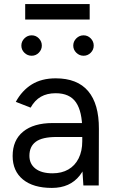

<svg xmlns="http://www.w3.org/2000/svg" viewBox="-20 -910 563 942"><path d="M383.6 -84.4V-271.1Q383.6 -362.7 352.8 -407.7Q322 -452.6 253.2 -452.6Q210.8 -452.6 180.6 -435.4Q150.4 -418.1 130.3 -381.9L57.6 -410.3Q87.4 -465.6 135.8 -495.7Q184.3 -525.7 253.2 -525.7Q359.4 -525.7 412.6 -462.9Q465.8 -400 465.2 -277.7L464.4 0H389.1ZM42 -144.6Q42 -222.2 93.6 -264.2Q145.1 -306.3 238.8 -306.3H386V-237.9H257.3Q187.1 -237.9 155.7 -214.6Q124.3 -191.3 124.3 -145.7Q124.3 -105.7 154 -82.7Q183.8 -59.7 237.8 -59.7Q282.6 -59.7 315.2 -78.5Q347.8 -97.2 365.7 -132.9Q383.6 -168.6 383.6 -217H419.2Q419.2 -110.3 371.3 -49.1Q323.3 12 234.6 12Q143.2 12 92.6 -29.4Q42 -70.9 42 -144.6ZM339.4 -686.3Q339.4 -706.7 354.4 -721.7Q369.5 -736.7 390 -736.7Q410.4 -736.7 425.1 -721.7Q439.8 -706.7 439.8 -686.3Q439.8 -665.9 425.1 -651.2Q410.4 -636.5 390 -636.5Q369.6 -636.5 354.5 -651.2Q339.4 -665.9 339.4 -686.3ZM84.8 -686.3Q84.8 -706.7 99.8 -721.7Q114.8 -736.7 135.4 -736.7Q156 -736.7 170.6 -721.8Q185.2 -706.9 185.2 -686.3Q185.2 -666.5 170.6 -651.5Q156 -636.5 135.4 -636.5Q114.8 -636.5 99.8 -651.1Q84.8 -665.7 84.8 -686.3ZM103.6 -890.1H420V-814.1H103.6Z"/></svg>

Font: 寒蝉端黑体 Light
Style: Regular
Weight: 300
Designer: ChillDuanSans {Warren2060}; 
Source Han Sans {Ryoko NISHIZUKA 西塚涼子 (kana, bopomofo & ideographs); Paul D. Hunt (Latin, G
Foundry: ChillType&Adobe
Version: Version 1.300;Glyphs 3.3 (3306)